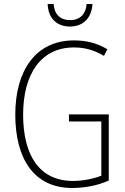

<svg xmlns="http://www.w3.org/2000/svg" viewBox="-20 -925 624 955"><path d="M440 -905H411C407 -856 379 -825 329 -825C278 -825 250 -855 247 -905H217C220 -832 264 -793 328 -793C394 -793 436 -836 440 -905ZM323 -356V-321H484V-51C445 -36 395 -25 343 -25C176 -25 95 -153 95 -355C95 -553 181 -689 348 -689C397 -689 446 -678 497 -647L514 -680C461 -712 407 -724 348 -724C156 -724 56 -572 56 -355C56 -138 147 10 339 10C400 10 466 -2 521 -27V-356Z"/></svg>

Font: Noto Sans Georgian Condensed ExtraLight
Style: Regular
Weight: 200
Width: 3
Designer: Monotype Design Team, Akaki Razmadze
Foundry: Google LLC
Version: Version 2.005